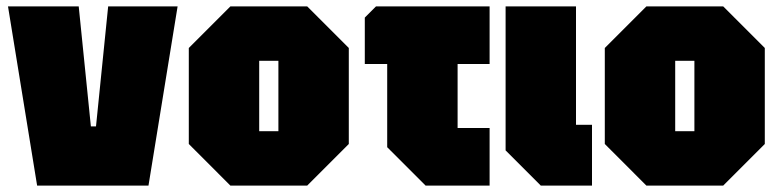

<svg xmlns="http://www.w3.org/2000/svg" viewBox="-20 -580 2440 600"><path d="M96 0 5 -560H226L264 -185H280L318 -560H535L444 0Z M570 -130V-430L700 -560H940L1070 -430V-130L940 0H700ZM790 -170H850V-390H790Z M1190 -120V-380H1120V-525L1155 -560H1510V-380H1410V-180H1510V0H1310Z M1560 -560H1780V-190H1830V0H1670L1560 -110Z M1870 -130V-430L2000 -560H2240L2370 -430V-130L2240 0H2000ZM2090 -170H2150V-390H2090Z"/></svg>

Font: Tektur Condensed Black
Style: Regular
Weight: 900
Width: 3
Designer: Adam Jagosz
Foundry: Adam Jagosz
Version: Version 1.005;gftools[0.9.30]